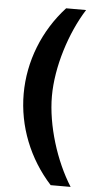

<svg xmlns="http://www.w3.org/2000/svg" viewBox="-60 -773 494 969"><g transform="rotate(5 187.0 -289.0)"><path d="M235 159H336C258 36 202 -141 202 -289C202 -437 258 -614 336 -737H235C122 -614 59 -453 59 -289C59 -125 122 35 235 159Z"/></g></svg>

Font: Archivo ExtraBold
Style: Regular
Weight: 800
Designer: Hector Gatti
Foundry: Omnibus-Type
Version: Version 2.001